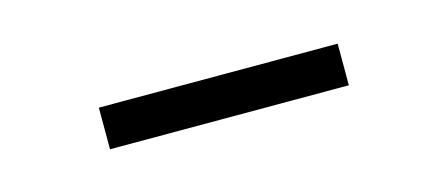

<svg xmlns="http://www.w3.org/2000/svg" viewBox="-23 -792 478 205"><g transform="rotate(-15 216.0 -689.0)"><path d="M84 -666V-712H348V-666Z"/></g></svg>

Font: Noto Serif TC ExtraLight Light
Style: Regular
Weight: 300
Version: Version 2.003-H1;hotconv 1.1.1;makeotfexe 2.6.0